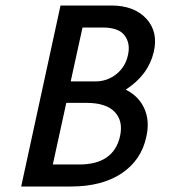

<svg xmlns="http://www.w3.org/2000/svg" viewBox="-20 -678 616 698"><path d="M539 -489Q519 -405 437 -352Q484 -329 504.5 -284Q525 -239 512 -181Q494 -96 422.5 -48Q351 0 238 0H57L200 -658H384Q468 -658 512 -610Q556 -562 539 -489ZM445 -477Q455 -519 433.5 -548.5Q412 -578 353 -578H280L237 -382H326Q370 -382 403 -408.5Q436 -435 445 -477ZM416 -181Q429 -237 397.5 -270.5Q366 -304 295 -304H221L172 -80H268Q392 -80 416 -181Z"/></svg>

Font: EauTestInfant Semibold
Style: Italic
Weight: 600
Italic angle: -12°
Designer: Christian Thalmann (Catharsis Fonts)
Version: Version 0.001;PS 000.001;hotconv 1.0.88;makeotf.lib2.5.64775